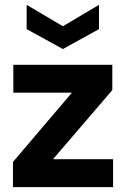

<svg xmlns="http://www.w3.org/2000/svg" viewBox="-20 -765 514 785"><path d="M33 0V-102.9L274 -386H34.5V-500H439.2V-396.6L196.6 -114H442.3V0ZM237.1 -564.5 89 -645.9V-745.2L237.1 -657.7L384.7 -745.2V-645.9Z"/></svg>

Font: Envelope Sans Variable
Style: Regular
Weight: 500
Designer: Andreas Rasmussen / Norman Anderson
Foundry: mail.de GmbH
Version: Version 1.150